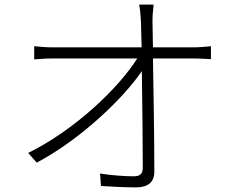

<svg xmlns="http://www.w3.org/2000/svg" viewBox="-20 -792 1040 831"><path d="M102 -130 139 -88C331 -190 513 -366 594 -484C596 -336 598 -156 598 -68C598 -42 589 -29 559 -29C519 -29 462 -33 413 -41L417 13C462 16 524 19 569 19C620 19 648 -3 648 -49C648 -169 645 -386 642 -539H819C842 -539 874 -537 893 -536V-592C875 -590 841 -587 818 -587H642L640 -699C640 -724 642 -747 645 -772H582C586 -754 588 -734 590 -699L593 -587H210C181 -587 158 -589 128 -592V-535C158 -537 178 -539 210 -539H574C496 -415 310 -233 102 -130Z"/></svg>

Font: GenYoGothic2 TW L
Style: Regular
Weight: 300
Version: Version 2.100;PS 2.1;hotconv 16.6.51;makeotf.lib2.5.65220 DE